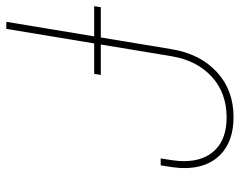

<svg xmlns="http://www.w3.org/2000/svg" viewBox="-97 -671 777 623"><g transform="rotate(-90 291.5 -359.5)"><path d="M223.1 9.8Q145 9.8 101.3 -32.7Q57.6 -75.2 57.6 -149.9Q57.6 -156.7 58.1 -165.3Q58.6 -173.8 60.5 -188.2Q62.5 -202.6 66.4 -226.6H88.9Q85 -202.6 83 -188.5Q81.1 -174.3 80.6 -166.3Q80.1 -158.2 80.1 -151.4Q80.1 -86.4 116.7 -49.6Q153.3 -12.7 222.2 -12.7Q301.3 -12.7 354.2 -61Q407.2 -109.4 420.9 -193.4L509.3 -727.5H532.2L443.8 -193.4Q428.7 -99.6 369.9 -44.9Q311 9.8 223.1 9.8ZM359.9 -420.9 363.3 -442.4H583L579.6 -420.9Z"/></g></svg>

Font: Inter 17pt Thin
Style: Italic
Weight: 250
Italic angle: -9.3988°
Version: Version 4.001;git-66647c0bb